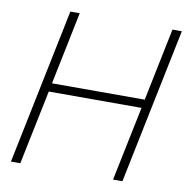

<svg xmlns="http://www.w3.org/2000/svg" viewBox="-81 -808 863 887"><g transform="rotate(10 350.5 -365.0)"><path d="M701 -730H657L587 -389H152L222 -730H178L28 0H72L144 -349H579L507 0H551Z"/></g></svg>

Font: Nacelle UltraLight
Style: Italic
Weight: 200
Italic angle: -12°
Designer: Sora Sagano
Foundry: Sora Sagano
Version: Version 1.000;FEAKit 1.0